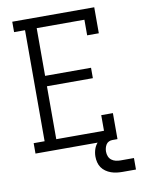

<svg xmlns="http://www.w3.org/2000/svg" viewBox="-98 -803 796 1054"><g transform="rotate(-10 300.0 -276.5)"><path d="M45 0V-58H106V-677H45V-735H502V-590H437V-677H171V-411H427V-353H171V-58H437V-145H502V0ZM498 182Q482 182 466 180Q450 178 434.5 172.5Q419 167 405.5 157.5Q392 148 383 135Q374 122 370 106Q366 90 366 74Q366 52 373 31.5Q380 11 395 -4Q410 -19 431 -25.5Q452 -32 473 -32V0Q463 0 453.5 4.5Q444 9 438.5 18Q433 27 430.5 37Q428 47 428 57Q428 71 433 83.5Q438 96 448.5 104Q459 112 472 115Q485 118 498 118H573V182Z"/></g></svg>

Font: Iosevka Curly Slab LtEx
Style: Regular
Weight: 300
Width: 7
Monospace: yes
Designer: Belleve Invis
Foundry: Belleve Invis
Version: Version 11.1.0; ttfautohint (v1.8.3)